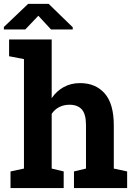

<svg xmlns="http://www.w3.org/2000/svg" viewBox="-31 -964 687 984"><path d="M22.9 0V-85.4L91.8 -100.1V-661.1L15.6 -675.8V-761.7H233.9V-460.9Q258.8 -497.6 295.7 -517.8Q332.5 -538.1 379.4 -538.1Q459 -538.1 505.6 -485.1Q552.2 -432.1 552.2 -321.3V-100.1L620.6 -85.4V0H348.1V-85.4L409.7 -100.1V-322.3Q409.7 -379.4 388.2 -403.3Q366.7 -427.2 325.2 -427.2Q296.4 -427.2 272.7 -415.3Q249 -403.3 233.9 -380.4V-100.1L295.4 -85.4V0ZM-11.2 -813V-825.7L113.3 -944.3H218.3L341.8 -824.2V-813H230.5L165.5 -883.3L98.6 -813Z"/></svg>

Font: Robotiche
Style: Bold
Weight: 700
Designer: Google
Version: Version 2.001